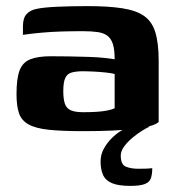

<svg xmlns="http://www.w3.org/2000/svg" viewBox="-20 -424 574 628"><path d="M253 5Q183 5 140 0.5Q97 -4 73.5 -17Q50 -30 42 -54Q34 -78 34 -116Q34 -167 44 -193.5Q54 -220 79 -230Q104 -240 146 -240Q171 -240 203.5 -239.5Q236 -239 267.5 -238Q299 -237 322.5 -234.5Q346 -232 355 -230Q355 -261 349.5 -279Q344 -297 332 -306.5Q320 -316 300 -319Q280 -322 251 -322Q216 -322 181.5 -321Q147 -320 114.5 -317Q82 -314 55 -310V-338Q55 -365 67 -378Q79 -391 100 -395Q123 -400 168.5 -402Q214 -404 267 -404Q334 -404 379.5 -397Q425 -390 451 -372Q477 -354 488 -318.5Q499 -283 499 -224V-25Q483 -10 419.5 -2.5Q356 5 253 5ZM252 -57Q280 -57 299.5 -58.5Q319 -60 333 -63Q347 -66 355 -70V-182Q344 -185 324.5 -187Q305 -189 285 -190Q265 -191 254 -191Q230 -191 215 -187Q200 -183 193.5 -169Q187 -155 187 -126Q187 -101 192 -85.5Q197 -70 211 -63.5Q225 -57 252 -57ZM406 184Q367 184 346 175Q325 166 317 148Q309 130 309 105Q309 82 319 63.5Q329 45 343.5 30Q358 15 374 5Q390 -5 402 -10H470Q462 -7 446.5 2.5Q431 12 414.5 25.5Q398 39 386.5 54.5Q375 70 375 85Q375 114 391.5 121Q408 128 433 128Q453 128 461.5 127.5Q470 127 473 126.5Q476 126 478 126Q478 146 473.5 159Q469 172 453.5 178Q438 184 406 184Z"/></svg>

Font: Genos Thin
Style: Bold
Weight: 700
Version: Version 1.010